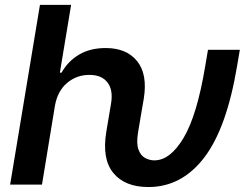

<svg xmlns="http://www.w3.org/2000/svg" viewBox="-20 -747 1011 777"><path d="M21 0 141.7 -727.3H267.8L222.3 -452.8H229Q255 -499.3 299.9 -525.9Q344.8 -552.6 408 -552.6Q492.2 -552.6 535 -499.5Q577.8 -446.4 561.8 -347.3L549 -272.7L539.1 -213.8Q531.2 -167.6 540.1 -142.6Q549 -117.5 567.1 -107.8Q585.2 -98 604.8 -98Q668.7 -98 723.2 -189.5Q777.7 -280.9 810.7 -480.8L821.7 -545.5H950.6L939.6 -480.8Q897.7 -228.7 806.5 -109.4Q715.2 9.9 580.6 9.9Q485.4 9.9 438.7 -46.9Q392 -103.7 410.2 -213.8L420.1 -272.7L429.3 -327.4Q438.6 -382.5 415.1 -413.2Q391.7 -443.9 341.6 -443.9Q290.1 -443.9 251.6 -411.4Q213.1 -378.9 202.4 -319.6L149.9 0Z"/></svg>

Font: Inter UI Semi Bold
Style: Italic
Weight: 600
Italic angle: -9.39999°
Designer: Rasmus Andersson
Foundry: rsms
Version: 3.2;8d6f07862